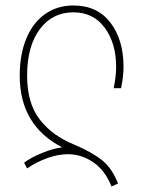

<svg xmlns="http://www.w3.org/2000/svg" viewBox="-20 -562 524 701"><path d="M228 1Q191 1 150.5 16Q110 31 79 53L68 32Q93 13 133.5 -3.5Q174 -20 207 -24Q52 -104 52 -286Q52 -363 76 -421Q100 -479 144.5 -510.5Q189 -542 248 -542Q335 -542 383 -479.5Q431 -417 431 -318Q431 -283 422 -240H395Q404 -283 404 -318Q404 -404 362.5 -460.5Q321 -517 248 -517Q171 -517 125 -455Q79 -393 79 -286Q79 -186 124.5 -126.5Q170 -67 251 -34Q319 -5 354.5 24.5Q390 54 411 108L387 119Q364 60 320.5 30.5Q277 1 228 1Z"/></svg>

Font: Noto Sans Georgian Thin Narrow
Style: Regular
Weight: 250
Width: 4
Designer: Monotype Design team
Foundry: Monotype Imaging Inc.
Version: Version 1.000